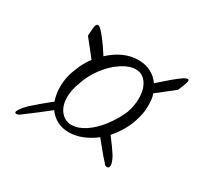

<svg xmlns="http://www.w3.org/2000/svg" viewBox="-110 -709 872 819"><g transform="rotate(30 326.0 -300.0)"><path d="M495 -47Q485 -47 480 -56Q459 -79 441 -101Q423 -123 407 -143Q377 -120 344.5 -107Q312 -94 280 -94Q246 -94 221 -107.5Q196 -121 179 -145Q154 -125 126 -103.5Q98 -82 67 -59Q56 -50 47 -50Q40 -50 40 -56Q40 -61 48 -73Q56 -85 75 -104Q91 -118 112.5 -136.5Q134 -155 162 -177Q151 -208 151 -243Q151 -273 158 -302Q166 -331 179 -359Q192 -387 210 -410L145 -492Q146 -515 148 -534Q150 -553 160 -553Q166 -553 174 -545Q188 -532 207.5 -505.5Q227 -479 246 -449Q277 -478 312 -494Q347 -510 384 -510Q419 -510 446 -496Q473 -482 490 -457Q519 -483 545 -505Q571 -527 588 -538Q599 -545 606 -545Q612 -545 612 -538Q612 -530 606 -515.5Q600 -501 593 -484L509 -418Q514 -406 515.5 -392Q517 -378 517 -364Q517 -349 515.5 -334Q514 -319 509 -302Q500 -265 481.5 -232.5Q463 -200 440 -174Q457 -152 470 -133.5Q483 -115 492 -101Q506 -74 506 -61Q506 -47 495 -47ZM273 -127Q306 -127 340 -149.5Q374 -172 403.5 -210Q433 -248 454 -295Q467 -333 467 -369Q467 -414 447 -442Q427 -470 395 -470Q363 -470 327 -446.5Q291 -423 260.5 -383.5Q230 -344 214 -295Q199 -256 199 -222Q199 -179 220 -153Q241 -127 273 -127Z"/></g></svg>

Font: The Nautigal
Style: Bold
Weight: 700
Designer: Robert E. Leuschke
Foundry: Robert E. Leuschke
Version: Version 1.100; ttfautohint (v1.8.3)